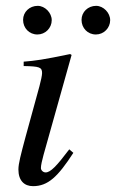

<svg xmlns="http://www.w3.org/2000/svg" viewBox="-20 -626 397 657"><path d="M357 -557C357 -582 334 -606 309 -606C281 -606 259 -585 259 -558C259 -530 280 -508 308 -508C335 -508 357 -530 357 -557ZM157 -557C157 -582 134 -606 109 -606C81 -606 59 -585 59 -558C59 -530 80 -508 108 -508C135 -508 157 -530 157 -557ZM217 -115C174 -58 153 -36 136 -36C128 -36 120 -43 120 -51C120 -61 124 -77 129 -96L225 -438L220 -441C129 -422 100 -418 61 -415V-400C115 -399 124 -396 124 -376C124 -368 120 -350 115 -331L67 -156C51 -96 43 -66 43 -46C43 -8 63 11 93 11C144 11 178 -21 231 -103Z"/></svg>

Font: STIXGeneral
Style: Italic
Weight: 400
Italic angle: -16.33°
Designer: MicroPress Inc., with final additions and corrections provided by Coen Hoffman, Elsevier (retired)
Version: Version 1.1.0